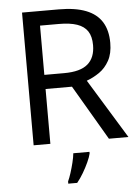

<svg xmlns="http://www.w3.org/2000/svg" viewBox="-61 -827 744 1029"><g transform="rotate(-5 311.0 -312.5)"><path d="M294 -780Q383 -780 440.5 -757.5Q498 -735 526 -690Q554 -645 554 -577Q554 -520 533 -482Q512 -444 479.5 -421.5Q447 -399 411 -386L607 -66H502L329 -361H187V-66H97V-780ZM289 -702H187V-437H294Q381 -437 421 -471.5Q461 -506 461 -573Q461 -620 442.5 -648Q424 -676 386 -689Q348 -702 289 -702ZM392 4Q388 22 375.5 49.5Q363 77 346.5 105Q330 133 312 155H264V143Q272 126 280.5 99.5Q289 73 296 44.5Q303 16 305 -5H392Z"/></g></svg>

Font: Noto Sans Malayalam UI
Style: Regular
Weight: 400
Designer: Jelle Bosma - Monotype Design Team
Foundry: Monotype Imaging Inc.
Version: Version 2.104